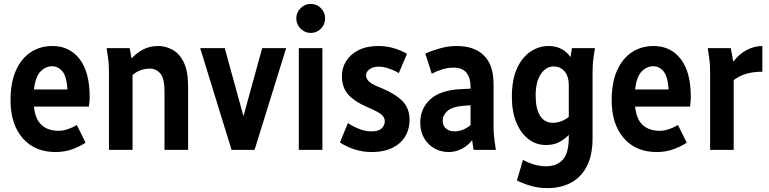

<svg xmlns="http://www.w3.org/2000/svg" viewBox="-20 -769 3947 985"><path d="M34 -255Q34 -345 61.5 -407Q89 -469 137.5 -501Q186 -533 249 -533Q337 -533 388.5 -466Q440 -399 440 -272Q440 -257 438.5 -244Q437 -231 436 -222H154Q161 -157 193.5 -127.5Q226 -98 281 -98Q304 -98 330 -107Q356 -116 374 -128L419 -37Q389 -17 350 -3Q311 11 265 11Q158 11 96 -60.5Q34 -132 34 -255ZM247 -429Q214 -429 188 -402.5Q162 -376 154 -310H326Q322 -376 300.5 -402.5Q279 -429 247 -429Z M527 -522H645L655 -469Q681 -498 715 -515.5Q749 -533 792 -533Q830 -533 865.5 -513.5Q901 -494 923 -449Q945 -404 945 -327V0H824V-300Q824 -367 802.5 -392Q781 -417 748 -417Q725 -417 702 -409Q679 -401 660 -384V0H539V-398Q539 -419 538 -436Q537 -453 534 -474Z M1007 -522H1133L1229 -173L1325 -522H1448L1286 0H1168Z M1500 -675Q1500 -705 1522 -727Q1544 -749 1574 -749Q1605 -749 1626.5 -727Q1648 -705 1648 -675Q1648 -644 1626.5 -622Q1605 -600 1574 -600Q1544 -600 1522 -622Q1500 -644 1500 -675ZM1513 0V-522H1634V0Z M1724 -38 1765 -138Q1789 -121 1821.5 -108Q1854 -95 1886 -95Q1922 -95 1938 -110.5Q1954 -126 1954 -147Q1954 -166 1938 -180.5Q1922 -195 1870 -217Q1796 -249 1765 -285.5Q1734 -322 1734 -379Q1734 -421 1756 -456Q1778 -491 1820 -512Q1862 -533 1921 -533Q1962 -533 1999.5 -522Q2037 -511 2068 -493L2026 -394Q2005 -407 1976.5 -417Q1948 -427 1923 -427Q1894 -427 1876 -414Q1858 -401 1858 -382Q1858 -365 1874 -350Q1890 -335 1942 -315Q2012 -285 2046.5 -248.5Q2081 -212 2081 -155Q2081 -79 2029 -34Q1977 11 1887 11Q1839 11 1796.5 -3.5Q1754 -18 1724 -38Z M2136 -140Q2136 -212 2187.5 -259.5Q2239 -307 2348 -312L2394 -314V-323Q2394 -370 2373 -396Q2352 -422 2305 -422Q2277 -422 2247 -412.5Q2217 -403 2195 -391L2162 -494Q2192 -508 2235.5 -520.5Q2279 -533 2323 -533Q2413 -533 2462.5 -484.5Q2512 -436 2512 -338V-124Q2512 -103 2513 -86Q2514 -69 2517 -47L2524 0H2410L2402 -50Q2382 -23 2350 -6Q2318 11 2282 11Q2242 11 2209 -7.5Q2176 -26 2156 -60Q2136 -94 2136 -140ZM2251 -150Q2251 -124 2268 -109.5Q2285 -95 2311 -95Q2355 -95 2394 -127V-229L2354 -226Q2299 -221 2275 -199.5Q2251 -178 2251 -150Z M2606 -273Q2606 -361 2632.5 -418.5Q2659 -476 2702 -504.5Q2745 -533 2795 -533Q2830 -533 2859 -518.5Q2888 -504 2907 -476L2914 -522H3032L3025 -474Q3022 -453 3021 -436Q3020 -419 3020 -398V-60Q3020 27 2990.5 84Q2961 141 2909 168.5Q2857 196 2790 196Q2742 196 2703 184.5Q2664 173 2632 157L2663 51Q2687 65 2718.5 74.5Q2750 84 2782 84Q2837 84 2867.5 50Q2898 16 2898 -65V-77Q2876 -54 2848 -39.5Q2820 -25 2781 -25Q2731 -25 2691.5 -55Q2652 -85 2629 -140.5Q2606 -196 2606 -273ZM2728 -279Q2728 -210 2751 -174.5Q2774 -139 2816 -139Q2839 -139 2859.5 -147Q2880 -155 2898 -169V-332Q2898 -377 2876.5 -402.5Q2855 -428 2820 -428Q2780 -428 2754 -388Q2728 -348 2728 -279Z M3118 -255Q3118 -345 3145.5 -407Q3173 -469 3221.5 -501Q3270 -533 3333 -533Q3421 -533 3472.5 -466Q3524 -399 3524 -272Q3524 -257 3522.5 -244Q3521 -231 3520 -222H3238Q3245 -157 3277.5 -127.5Q3310 -98 3365 -98Q3388 -98 3414 -107Q3440 -116 3458 -128L3503 -37Q3473 -17 3434 -3Q3395 11 3349 11Q3242 11 3180 -60.5Q3118 -132 3118 -255ZM3331 -429Q3298 -429 3272 -402.5Q3246 -376 3238 -310H3410Q3406 -376 3384.5 -402.5Q3363 -429 3331 -429Z M3611 -522H3729L3742 -452Q3769 -490 3809 -511.5Q3849 -533 3891 -533V-401Q3846 -401 3810 -391Q3774 -381 3744 -358V0H3623V-398Q3623 -419 3622 -436Q3621 -453 3618 -474Z"/></svg>

Font: Radio Canada Condensed SemiBold
Style: Regular
Weight: 600
Width: 3
Designer: Charles Daoud, Etienne Aubert Bonn, Alexandre Saumier Demers, Jacques Le Bailly
Foundry: Radio-Canada
Version: Version 2.104; ttfautohint (v1.8.4.7-5d5b);gftools[0.9.28.de